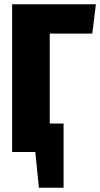

<svg xmlns="http://www.w3.org/2000/svg" viewBox="-20 -715 471 903"><path d="M414 -557H214V-134H279V168H163L146 0H37V-695H431Z"/></svg>

Font: Fira Sans Extra Condensed ExtraBold
Style: Regular
Weight: 800
Width: 1
Designer: Carrois Corporate & Edenspiekermann AG
Foundry: Carrois Corporate GbR & Edenspiekermann AG
Version: Version 4.203